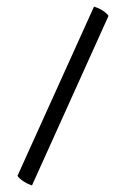

<svg xmlns="http://www.w3.org/2000/svg" viewBox="-20 -538 380 582"><path d="M33 -5 265 -518Q294 -509 309 -490L77 24Q64 20 51 11.5Q38 3 33 -5Z"/></svg>

Font: Vollkorn SC
Style: Regular
Weight: 400
Designer: Friedrich Althausen
Foundry: Friedrich Althausen
Version: Version 4.015